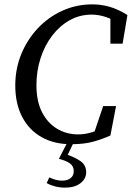

<svg xmlns="http://www.w3.org/2000/svg" viewBox="-20 -648 604 880"><path d="M306 13Q228 13 170.5 -19.5Q113 -52 81.5 -112.5Q50 -173 50 -256Q50 -333 77.5 -400Q105 -467 153.5 -518.5Q202 -570 266 -599Q330 -628 404 -628Q443 -628 482 -617Q521 -606 564 -579L542 -448H486V-578L526 -537Q501 -558 467 -569.5Q433 -581 400 -581Q345 -581 299 -555Q253 -529 219 -484.5Q185 -440 166 -381.5Q147 -323 147 -258Q147 -184 172.5 -134Q198 -84 241.5 -58Q285 -32 338 -32Q370 -32 402 -42Q434 -52 463 -67L407 -26L453 -162H512L486 -27Q451 -11 408.5 1Q366 13 306 13ZM250 80 291 0H320L283 77L278 57Q327 74 351 92Q375 110 375 142Q375 171 349 191.5Q323 212 278 212Q253 212 231 206Q209 200 194 191L206 165Q221 172 235 176Q249 180 265 180Q289 180 303.5 168.5Q318 157 318 137Q318 113 300 100.5Q282 88 250 80Z"/></svg>

Font: Lisu Bosa Medium
Style: Italic
Weight: 500
Italic angle: -19°
Designer: David Morse, Annie Olsen, Victor Gaultney, Frank Grießhammer (Latin)
Foundry: SIL International
Version: Version 2.000